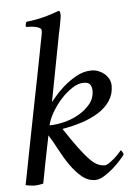

<svg xmlns="http://www.w3.org/2000/svg" viewBox="-51 -734 566 779"><g transform="rotate(-5 232.0 -344.0)"><path d="M329 -440Q296 -440 266 -423Q236 -406 212.5 -385Q189 -364 174.5 -346Q160 -328 158 -326L210 -598Q212 -607 214.5 -619Q217 -631 219 -642.5Q221 -654 222.5 -662.5Q224 -671 224 -674Q224 -679 223 -685Q222 -691 218 -693Q210 -690 196 -685Q182 -680 164 -675Q146 -670 125.5 -666Q105 -662 84 -660Q81 -657 79.5 -649.5Q78 -642 80 -639Q86 -639 96.5 -638.5Q107 -638 117 -636Q127 -634 134.5 -630Q142 -626 142 -619Q142 -611 139 -595.5Q136 -580 133 -566Q133 -565 125 -524Q117 -483 105 -421.5Q93 -360 78.5 -288Q64 -216 52 -153Q40 -90 31.5 -47Q23 -4 22 0Q27 1 31.5 2Q36 3 41 3.5Q46 4 50.5 4.5Q55 5 59 5Q63 5 67.5 4.5Q72 4 76.5 3.5Q81 3 85.5 2Q90 1 94 0Q103 -45 110 -84Q117 -117 123 -148.5Q129 -180 132 -193Q149 -166 167 -131.5Q185 -97 206 -67Q227 -37 251.5 -16.5Q276 4 306 4Q323 4 343 -8.5Q363 -21 381 -37Q399 -53 412.5 -68.5Q426 -84 429 -89Q429 -93 425 -100Q421 -107 419 -107Q415 -102 406 -92.5Q397 -83 386.5 -74Q376 -65 366 -58.5Q356 -52 350 -52Q335 -52 320.5 -58.5Q306 -65 288.5 -83Q271 -101 247.5 -132.5Q224 -164 191 -214Q233 -221 271.5 -233.5Q310 -246 340 -265Q370 -284 387.5 -310.5Q405 -337 405 -371Q405 -386 398.5 -398.5Q392 -411 381.5 -420Q371 -429 357.5 -434.5Q344 -440 329 -440ZM292 -393Q313 -393 319.5 -382.5Q326 -372 326 -358Q326 -327 306.5 -303.5Q287 -280 258.5 -264Q230 -248 198 -240.5Q166 -233 140 -233Q145 -256 161 -284Q177 -312 198.5 -336Q220 -360 245 -376.5Q270 -393 292 -393Z"/></g></svg>

Font: Vermiglione
Style: Italic
Weight: 400
Italic angle: -11°
Version: Version 1.105